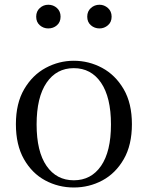

<svg xmlns="http://www.w3.org/2000/svg" viewBox="-20 -792 636 826"><path d="M297.5 14.6Q231.2 14.6 174.4 -15.9Q117.6 -46.5 83 -107.4Q48.4 -168.3 48.4 -257.8Q48.4 -347.6 84.1 -408.5Q119.7 -469.3 176.7 -500Q233.7 -530.6 297.5 -530.6Q362.2 -530.6 419.2 -500.1Q476.2 -469.5 511.9 -408.7Q547.5 -347.8 547.5 -257.8Q547.5 -168 512.4 -107.2Q477.3 -46.3 420.5 -15.8Q363.7 14.6 297.5 14.6ZM297.5 -16.4Q372 -16.4 414.7 -78.2Q457.4 -140.1 457.4 -256.6Q457.4 -373.4 414.7 -436.1Q372 -498.8 297.5 -498.8Q223.1 -498.8 180.3 -436.1Q137.5 -373.4 137.5 -256.6Q137.5 -140.1 180.3 -78.2Q223.1 -16.4 297.5 -16.4ZM187.7 -669.7Q166.9 -669.7 151.3 -683.3Q135.7 -696.9 135.7 -720.3Q135.7 -743.4 151.3 -757.5Q166.9 -771.6 187.7 -771.6Q209.4 -771.6 225 -757.5Q240.6 -743.4 240.6 -720.3Q240.6 -696.9 225 -683.3Q209.4 -669.7 187.7 -669.7ZM408.2 -669.7Q386.7 -669.7 371 -683.3Q355.3 -696.9 355.3 -720.3Q355.3 -743.4 371 -757.5Q386.7 -771.6 408.2 -771.6Q428.4 -771.6 444.3 -757.5Q460.2 -743.4 460.2 -720.3Q460.2 -696.9 444.3 -683.3Q428.4 -669.7 408.2 -669.7Z"/></svg>

Font: Source Han Serif JP VF
Style: Regular
Weight: 250
Designer: Ryoko NISHIZUKA 西塚涼子 (kana & ideographs); Frank Grießhammer (Latin, Greek & Cyrillic); Wenlong ZHANG 张文龙 (bopomofo); San
Foundry: Adobe
Version: Version 2.001;hotconv 1.1.0;makeotfexe 2.6.0